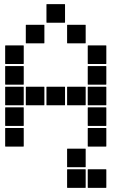

<svg xmlns="http://www.w3.org/2000/svg" viewBox="-20 -715 640 930"><path d="M207 -695H293Q295 -695 295 -693V-607Q295 -605 293 -605H207Q205 -605 205 -607V-693Q205 -695 207 -695ZM307 -595H393Q395 -595 395 -593V-507Q395 -505 393 -505H307Q305 -505 305 -507V-593Q305 -595 307 -595ZM107 -595H193Q195 -595 195 -593V-507Q195 -505 193 -505H107Q105 -505 105 -507V-593Q105 -595 107 -595ZM407 -495H493Q495 -495 495 -493V-407Q495 -405 493 -405H407Q405 -405 405 -407V-493Q405 -495 407 -495ZM7 -495H93Q95 -495 95 -493V-407Q95 -405 93 -405H7Q5 -405 5 -407V-493Q5 -495 7 -495ZM407 -395H493Q495 -395 495 -393V-307Q495 -305 493 -305H407Q405 -305 405 -307V-393Q405 -395 407 -395ZM7 -395H93Q95 -395 95 -393V-307Q95 -305 93 -305H7Q5 -305 5 -307V-393Q5 -395 7 -395ZM407 -295H493Q495 -295 495 -293V-207Q495 -205 493 -205H407Q405 -205 405 -207V-293Q405 -295 407 -295ZM307 -295H393Q395 -295 395 -293V-207Q395 -205 393 -205H307Q305 -205 305 -207V-293Q305 -295 307 -295ZM207 -295H293Q295 -295 295 -293V-207Q295 -205 293 -205H207Q205 -205 205 -207V-293Q205 -295 207 -295ZM107 -295H193Q195 -295 195 -293V-207Q195 -205 193 -205H107Q105 -205 105 -207V-293Q105 -295 107 -295ZM7 -295H93Q95 -295 95 -293V-207Q95 -205 93 -205H7Q5 -205 5 -207V-293Q5 -295 7 -295ZM407 -195H493Q495 -195 495 -193V-107Q495 -105 493 -105H407Q405 -105 405 -107V-193Q405 -195 407 -195ZM7 -195H93Q95 -195 95 -193V-107Q95 -105 93 -105H7Q5 -105 5 -107V-193Q5 -195 7 -195ZM407 -95H493Q495 -95 495 -93V-7Q495 -5 493 -5H407Q405 -5 405 -7V-93Q405 -95 407 -95ZM7 -95H93Q95 -95 95 -93V-7Q95 -5 93 -5H7Q5 -5 5 -7V-93Q5 -95 7 -95ZM307 5H393Q395 5 395 7V93Q395 95 393 95H307Q305 95 305 93V7Q305 5 307 5ZM407 105H493Q495 105 495 107V193Q495 195 493 195H407Q405 195 405 193V107Q405 105 407 105ZM307 105H393Q395 105 395 107V193Q395 195 393 195H307Q305 195 305 193V107Q305 105 307 105Z"/></svg>

Font: Pixel Panel Black
Style: Regular
Weight: 900
Monospace: yes
Designer: Óliver Lalan
Foundry: Óliver Lalan
Version: Version 1.000; ttfautohint (v1.8.4.7-5d5b-dirty);gftools[0.9